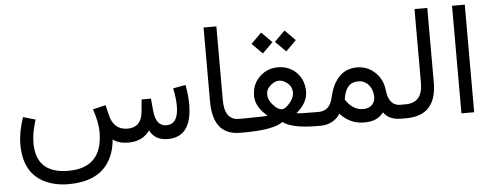

<svg xmlns="http://www.w3.org/2000/svg" viewBox="-56 -833 3112 1211"><g transform="rotate(-5 1500.5 -227.0)"><path d="M332.5 228.5Q244.1 228.5 176.3 193.4Q50.8 128.4 51.3 -48.3Q51.3 -125.5 83 -217.8L160.6 -195.8Q134.3 -113.8 134.3 -49.3Q134.3 144.5 338.9 144.5Q554.7 144.5 555.7 -81.1Q555.7 -144.5 526.9 -228L608.4 -247.6L623.5 -183.6Q646 -87.9 734.4 -87.9Q821.3 -87.9 830.6 -186L837.9 -263.7H897L904.3 -185.5Q913.1 -88.9 979 -87.9Q1056.2 -87.4 1055.7 -205.1Q1055.2 -256.8 1042 -315.9L1121.6 -330.6Q1134.3 -263.7 1134.3 -207Q1133.8 -0.5 981.4 -0.5Q899.4 -0.5 867.7 -64.9Q821.3 0 733.4 0Q668.9 0 633.8 -28.3Q626.5 60.5 583 123Q508.3 228.5 332.5 228.5Z M1457.5 -42Q1458 0 1448.7 0H1438.5Q1266.6 0 1266.6 -212.9V-681.6H1347.7V-213.9Q1347.7 -87.9 1439.9 -87.9H1448.7Q1457.5 -87.9 1457.5 -51.3Z M1763.7 -284.7Q1711.4 -327.1 1660.2 -285.2Q1629.4 -260.7 1629.4 -224.1Q1629.9 -192.4 1656.7 -161.6Q1686.5 -127 1710.4 -125Q1735.8 -123 1766.6 -161.1Q1792.5 -193.4 1792.5 -223.1Q1792.5 -261.7 1763.7 -284.7ZM1710 -44.4Q1649.9 0 1461.4 0H1441.4Q1414.1 0 1414.1 -42V-51.3Q1414.1 -87.9 1441.4 -87.9H1461.4Q1609.9 -88.9 1620.6 -92.3Q1546.9 -153.8 1546.4 -222.7Q1546.4 -288.1 1582.5 -330.6Q1633.8 -391.1 1711.4 -390.6Q1787.6 -390.6 1835.4 -336.9Q1875.5 -290.5 1875.5 -224.1Q1875.5 -151.4 1803.2 -92.3Q1817.4 -87.9 1927.2 -87.9H1942.9Q1951.7 -87.9 1951.7 -51.3V-42Q1951.7 0 1942.9 0H1928.2Q1769.5 0 1710 -44.4ZM1707.2 -552.3 1773.5 -618.2 1839.4 -551.8 1773.5 -486ZM1559.3 -552.3 1625.2 -618.2 1691.5 -551.8 1625.2 -486Z M2223.1 -81.5Q2272.5 -81.5 2292 -116.2Q2300.3 -131.3 2300.8 -149.9Q2301.3 -173.8 2292 -198.2Q2278.8 -231.4 2252.9 -246.6Q2233.4 -258.3 2208.5 -258.3Q2127.9 -258.3 2114.3 -151.4H2113.8L2114.3 -150.9Q2160.6 -81.5 2223.1 -81.5ZM2347.7 -49.8Q2340.3 -40.5 2331.5 -32.2Q2293.9 3.4 2225.1 3.4Q2134.3 3.4 2072.8 -65.4Q2029.8 0 1945.8 0H1935.5Q1908.7 0 1908.7 -42V-51.3Q1908.7 -87.9 1935.5 -87.9H1943.4Q2014.2 -87.9 2032.2 -169.9Q2048.3 -242.2 2079.6 -282.7Q2127 -346.2 2206.5 -346.7Q2288.6 -346.7 2340.3 -281.7Q2371.6 -242.7 2377.4 -186.5Q2388.2 -87.9 2460 -87.9H2467.3Q2476.1 -87.9 2476.1 -51.3V-42Q2476.1 0 2467.3 0H2459.5Q2380.4 0 2347.7 -49.8Z M2460 0Q2432.6 0 2432.6 -42V-51.3Q2432.6 -87.9 2460 -87.9H2493.2Q2602.1 -87.9 2602.1 -213.4V-681.6H2683.1V-210.4Q2683.1 0 2490.7 0Z M2839.8 -681.6H2920.4V-0.5H2839.8Z"/></g></svg>

Font: Nahid FD
Style: FD
Weight: 400
Foundry: DejaVu fonts team - Redesigned by Saber Rastikerdar
Version: Version 0.3.0